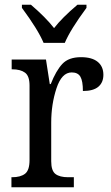

<svg xmlns="http://www.w3.org/2000/svg" viewBox="-20 -786 467 806"><path d="M28 -42H31Q66 -42 85 -56.5Q104 -71 104 -114V-427Q104 -467 85 -481Q66 -495 32 -495H29V-536H173L189 -433H193Q215 -489 241.5 -517.5Q268 -546 320 -546Q366 -546 390 -526.5Q414 -507 414 -472Q414 -440 393 -422Q372 -404 328 -404Q328 -446 317.5 -464Q307 -482 281 -482Q239 -482 217 -415Q195 -348 195 -271V-109Q195 -69 213 -55.5Q231 -42 266 -42H290V0H28ZM72 -753V-766H110Q172 -713 207 -668Q240 -711 305 -766H343V-753Q275 -661 252 -606H163Q140 -661 72 -753Z"/></svg>

Font: Noto Serif Narrow
Style: Regular
Weight: 400
Width: 4
Designer: Monotype Design Team
Foundry: Monotype Imaging Inc.
Version: Version 1.001